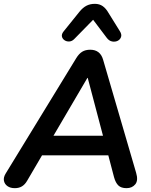

<svg xmlns="http://www.w3.org/2000/svg" viewBox="-25 -972 789 1000"><path d="M52 8Q29 8 14 -2.5Q-1 -13 -4.5 -30.5Q-8 -48 5 -69L372 -669Q386 -692 403 -702.5Q420 -713 445 -713Q497 -713 512 -661L684 -72Q696 -32 679.5 -12Q663 8 634 8Q606 8 591.5 -6Q577 -20 569 -49L532 -190L572 -163H158L208 -187L116 -30Q105 -11 89.5 -1.5Q74 8 52 8ZM432 -566H430L240 -242L218 -265H545L518 -240ZM460 -869 363 -770Q351 -757 336.5 -756Q322 -755 311 -762.5Q300 -770 297.5 -782Q295 -794 306 -808L389 -911Q406 -932 425 -942Q444 -952 469 -952Q493 -952 510 -940Q527 -928 540 -905L599 -810Q610 -793 605.5 -779.5Q601 -766 588 -759.5Q575 -753 559 -756Q543 -759 531 -775Z"/></svg>

Font: Nunito Variable Extra Light
Style: Italic
Weight: 200
Italic angle: -9°
Designer: Vernon Adams
Foundry: Vernon Adams
Version: Version 3.602